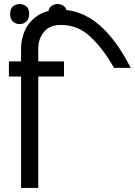

<svg xmlns="http://www.w3.org/2000/svg" viewBox="-20 -928 665 948"><path d="M84 0V-550H24V-625H84V-690Q84 -736 104 -779.5Q124 -823 167 -851.5Q210 -880 278 -880Q381 -880 468 -806.5Q555 -733 625 -593H543Q489 -688 426.5 -746.5Q364 -805 280 -805Q226 -805 197.5 -771Q169 -737 169 -688V-625H296V-550H169V0ZM30 -859Q30 -885 44 -896.5Q58 -908 77 -908Q96 -908 110 -896.5Q124 -885 124 -859Q124 -834 110 -821.5Q96 -809 77 -809Q58 -809 44 -821.5Q30 -834 30 -859ZM218 -859Q218 -885 231.5 -896.5Q245 -908 264 -908Q283 -908 297 -896.5Q311 -885 311 -859Q311 -834 297 -821.5Q283 -809 264 -809Q245 -809 231.5 -821.5Q218 -834 218 -859Z"/></svg>

Font: Noto Sans Sharada
Style: Regular
Weight: 400
Designer: Monotype Design Team
Foundry: Monotype Imaging Inc.
Version: Version 2.006; ttfautohint (v1.8.4.7-5d5b)